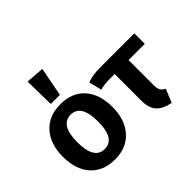

<svg xmlns="http://www.w3.org/2000/svg" viewBox="-175 -1099 1386 1386"><g transform="rotate(-45 517.5 -406.5)"><path d="M242 -829 382 -818 339 -596H246ZM546 -265Q546 -138 478 -61Q410 16 292 16Q173 16 105.5 -58.5Q38 -133 38 -265Q38 -393 106 -469.5Q174 -546 293 -546Q412 -546 479 -471.5Q546 -397 546 -265ZM293 -440Q186 -440 186 -265Q186 -90 292 -90Q398 -90 398 -265Q398 -440 293 -440Z M1033 -423H867V-170Q867 -134 876.5 -116.5Q886 -99 911 -87L869 16Q795 2 760 -36.5Q725 -75 725 -151V-423H672Q613 -422 577 -411L552 -509Q601 -530 685 -530H1033Z"/></g></svg>

Font: FiraGO SemiBold
Style: Regular
Weight: 600
Designer: bBox Type
Foundry: bBox Type GmbH
Version: Version 1.001;PS 001.001;hotconv 1.0.88;makeotf.lib2.5.64775